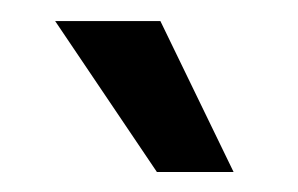

<svg xmlns="http://www.w3.org/2000/svg" viewBox="-20 -749 290 187"><path d="M132.8 -581.5 33.7 -728.5H136.2L207.5 -581.5Z"/></svg>

Font: Inter Cardless Display
Style: Regular
Weight: 400
Designer: Rasmus Andersson
Foundry: rsms
Version: Version 4.001;git-9221beed3